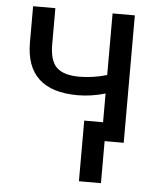

<svg xmlns="http://www.w3.org/2000/svg" viewBox="-51 -573 655 793"><g transform="rotate(5 276.0 -177.0)"><path d="M54.2 -529.3H146.5V-379.4Q146.5 -311 175.8 -283.4Q205.1 -255.9 269.5 -255.9Q327.6 -256.3 383.8 -272.9V-528.3H476.1V0H383.8V-196.3Q325.2 -179.2 269.5 -179.2Q54.2 -179.2 54.2 -379.4ZM397 -77.1V174.3H305.7V-77.1Z"/></g></svg>

Font: Bert Sans Medium
Style: Regular
Weight: 500
Designer: Christian Robertson, Adam Twardoch, & Cristiano Sobral
Foundry: Google
Version: Version 12.135;January 10, 2020;FontCreator 12.0.0.2547 64-b